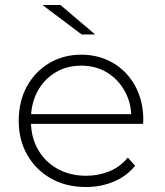

<svg xmlns="http://www.w3.org/2000/svg" viewBox="-20 -745 660 769"><path d="M324 4Q245 4 184.5 -30Q124 -64 89.5 -124Q55 -184 55 -261Q55 -339 87.5 -398.5Q120 -458 177 -492Q234 -526 305 -526Q376 -526 432.5 -493Q489 -460 521.5 -400.5Q554 -341 554 -263Q554 -260 553.5 -256.5Q553 -253 553 -249H92V-288H526L506 -269Q507 -330 480.5 -378.5Q454 -427 409 -454.5Q364 -482 305 -482Q247 -482 201.5 -454.5Q156 -427 130 -378.5Q104 -330 104 -268V-259Q104 -195 132.5 -145.5Q161 -96 211 -68.5Q261 -41 325 -41Q375 -41 418.5 -59Q462 -77 492 -114L521 -81Q487 -39 435.5 -17.5Q384 4 324 4ZM307 -607 150 -725H222L361 -607Z"/></svg>

Font: Modern
Style: Regular
Weight: 300
Designer: Julieta Ulanovsky
Foundry: Julieta Ulanovsky
Version: Version 8.000